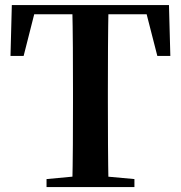

<svg xmlns="http://www.w3.org/2000/svg" viewBox="-20 -761 735 781"><path d="M169.3 0V-32.6L326.9 -47.3H365.6L526.8 -32.6V0ZM273.9 0Q275.9 -85.2 276.4 -171.8Q276.9 -258.5 276.9 -346.1V-393.6Q276.9 -481.3 276.4 -567.7Q275.9 -654.1 273.9 -740.5H421.5Q419.8 -655.6 419.3 -568.4Q418.8 -481.3 418.8 -393.6V-346.9Q418.8 -259.9 419.3 -173.3Q419.8 -86.6 421.5 0ZM22.7 -533.4 28.1 -740.5H667.3L672.9 -533.4H620L566.9 -740.5L633.7 -702.9H60.9L128.7 -740.5L76.1 -533.4Z"/></svg>

Font: Noto Serif TC
Style: Regular
Weight: 200
Designer: Ryoko NISHIZUKA 西塚涼子 (kana & ideographs); Frank Grießhammer (Latin, Greek & Cyrillic); Wenlong ZHANG 张文龙 (bopomofo); San
Foundry: Adobe
Version: Version 2.001;hotconv 1.1.0;makeotfexe 2.6.0